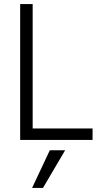

<svg xmlns="http://www.w3.org/2000/svg" viewBox="-20 -694 514 952"><path d="M193 238H139L227 51H303ZM439 0H80V-674H142V-57H439Z"/></svg>

Font: Hind Madurai Light
Style: Regular
Weight: 300
Designer: Jyotish Sonowal
Foundry: Indian Type Foundry
Version: Version 1.001;PS 1.0;hotconv 1.0.86;makeotf.lib2.5.63406; tt